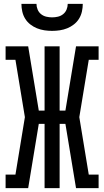

<svg xmlns="http://www.w3.org/2000/svg" viewBox="-20 -975 540 995"><path d="M9 0V-70H60L109 -368L60 -665H9V-735H126L181 -402H211V-735H289V-402H319L374 -735H491V-665H440L391 -368L440 -70H491V0H374L319 -333H289V0H211V-333H181L126 0ZM250 -815Q230 -815 210 -818Q190 -821 171.5 -828.5Q153 -836 137 -848.5Q121 -861 110.5 -878Q100 -895 95.5 -915Q91 -935 91 -955H169Q169 -940 175 -925.5Q181 -911 193 -901.5Q205 -892 220 -888.5Q235 -885 250 -885Q265 -885 280 -888.5Q295 -892 307 -901.5Q319 -911 325 -925.5Q331 -940 331 -955H409Q409 -935 404.5 -915Q400 -895 389.5 -878Q379 -861 363 -848.5Q347 -836 328.5 -828.5Q310 -821 290 -818Q270 -815 250 -815Z"/></svg>

Font: Iosevka Slab
Style: Regular
Weight: 400
Monospace: yes
Designer: Belleve Invis
Foundry: Belleve Invis
Version: Version 11.2.4; ttfautohint (v1.8.3)